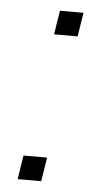

<svg xmlns="http://www.w3.org/2000/svg" viewBox="-43 -530 297 560"><g transform="rotate(5 105.5 -250.0)"><path d="M99 -430 110 -500H179L168 -430ZM30 0 41 -70H110L99 0Z"/></g></svg>

Font: Mulish ExtraLight
Style: Italic
Weight: 200
Italic angle: -9°
Designer: Vernon Adams
Foundry: Vernon Adams
Version: Version 3.603